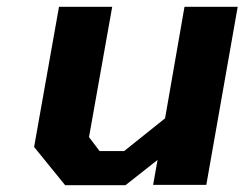

<svg xmlns="http://www.w3.org/2000/svg" viewBox="-20 -542 717 563"><path d="M171 1 80 -111 153 -522H309L241 -140L272 -99H344L464 -195L521 -522H677L585 0H429L442 -73L348 1Z"/></svg>

Font: Tomorrow SemiBold
Style: Italic
Weight: 600
Italic angle: -10°
Designer: Tony de Marco, Monica Rizzolli
Foundry: Just in Type
Version: Version 2.002